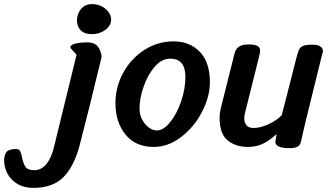

<svg xmlns="http://www.w3.org/2000/svg" viewBox="-210 -693 1599 933"><path d="M238 -673Q275 -673 302.5 -650Q330 -627 330 -598Q330 -569 302 -548Q274 -527 237 -527Q201 -527 182.5 -545.5Q164 -564 164 -594Q164 -625 183.5 -649Q203 -673 238 -673ZM135 -457Q132 -460 132 -464Q132 -474 154 -480.5Q176 -487 215 -487Q250 -487 265.5 -466.5Q281 -446 284 -417Q218 -144 178 9Q151 114 99 167Q47 220 -48 220Q-94 220 -126.5 200Q-159 180 -174.5 149.5Q-190 119 -190 86Q-190 61 -178.5 46Q-167 31 -131 31Q-118 31 -112.5 41Q-107 51 -103 72Q-97 102 -86 118Q-75 134 -44 134Q-9 134 15.5 104Q40 74 53 19L162 -427Z M351 -192Q351 -270 388.5 -339Q426 -408 491 -450Q556 -492 634 -492Q711 -492 760.5 -441.5Q810 -391 810 -293Q810 -224 772 -150Q734 -76 670.5 -27.5Q607 21 537 21Q449 21 400 -39Q351 -99 351 -192ZM691 -319Q691 -408 617 -408Q576 -408 542 -369Q508 -330 488 -272.5Q468 -215 468 -165Q468 -136 481 -111.5Q494 -87 513.5 -73Q533 -59 552 -59Q584 -59 616.5 -99Q649 -139 670 -200Q691 -261 691 -319Z M1197 27Q1128 27 1128 -4L1134 -42Q1100 -10 1067.5 5.5Q1035 21 994 21Q936 21 896.5 -10.5Q857 -42 857 -123Q857 -143 863 -167L930 -434Q936 -456 951.5 -466.5Q967 -477 1002 -477Q1054 -477 1054 -448Q1054 -436 1047 -410L980 -142Q977 -130 977 -118Q977 -97 988 -84Q999 -71 1023 -71Q1055 -71 1095 -89.5Q1135 -108 1159 -133L1185 -234Q1226 -396 1233 -422Q1239 -444 1244.5 -454.5Q1250 -465 1264 -470.5Q1278 -476 1306 -476Q1359 -476 1359 -444Q1359 -439 1356.5 -431.5Q1354 -424 1353 -419L1313 -257Q1265 -64 1252 -3Q1248 14 1234 20.5Q1220 27 1197 27Z"/></svg>

Font: Sriracha
Style: Regular
Weight: 400
Designer: Suppakit Chalermlarp
Version: Version 1.002g